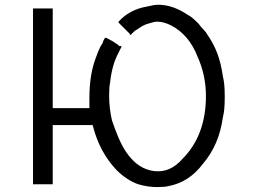

<svg xmlns="http://www.w3.org/2000/svg" viewBox="-20 -758 1075 798"><path d="M589.8 -730.5Q621.1 -738.3 636.7 -738.3Q699.2 -738.3 761.7 -695.3Q773.4 -691.4 804.7 -660.2Q816.4 -644.5 826.2 -634.8Q835.9 -625 839.8 -617.2Q867.2 -578.1 882.8 -537.1Q898.4 -496.1 906.2 -441.4Q910.2 -425.8 912.1 -406.2Q914.1 -386.7 914.1 -355.5Q914.1 -324.2 912.1 -304.7Q910.2 -285.2 906.2 -269.5Q890.6 -156.2 824.2 -78.1Q765.6 0 679.7 15.6Q664.1 19.5 632.8 19.5Q593.8 19.5 554.7 7.8Q531.2 0 507.8 -15.6Q484.4 -31.2 464.8 -50.8Q394.5 -125 367.2 -230.5L363.3 -242.2V-238.3H199.2V7.8H117.2V3.9V-355.5V-722.7H199.2V-308.6H351.6V-351.6Q351.6 -449.2 378.9 -519.5Q386.7 -543 398.4 -566.4L406.2 -578.1Q410.2 -593.8 418 -601.6Q421.9 -601.6 449.2 -585.9L472.7 -570.3Q472.7 -566.4 476.6 -566.4H484.4V-562.5L472.7 -539.1Q445.3 -488.3 437.5 -414.1Q433.6 -398.4 433.6 -359.4Q433.6 -308.6 445.3 -257.8Q457 -222.7 472.7 -185.5Q488.3 -148.4 507.8 -121.1Q554.7 -54.7 621.1 -46.9Q687.5 -39.1 738.3 -97.7Q835.9 -195.3 835.9 -359.4Q835.9 -445.3 800.8 -523.4Q765.6 -613.3 691.4 -652.3Q660.2 -668 632.8 -668Q621.1 -668 597.7 -660.2Q582 -656.2 566.4 -646.5Q550.8 -636.7 539.1 -628.9L523.4 -613.3H519.5V-617.2L472.7 -664.1V-668Q519.5 -718.8 589.8 -730.5Z"/></svg>

Font: 和音 by 宁静之雨，公众号njzyshare
Style: Regular
Weight: 400
Designer: Steve Matteson
Foundry: Ascender Corporation
Version: Version 6.00;June 8, 2018;FontCreator 11.0.0.2388 32-bit